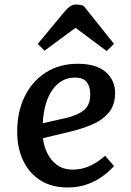

<svg xmlns="http://www.w3.org/2000/svg" viewBox="-20 -815 580 849"><path d="M324 -533Q406 -533 447.5 -496.5Q489 -460 489 -404Q489 -350 460.5 -316.5Q432 -283 385.5 -263.5Q339 -244 287 -232L170 -204Q173 -172 188 -140Q203 -108 231 -86.5Q259 -65 303 -65Q338 -65 372 -79Q406 -93 445 -126L484 -81Q469 -63 440.5 -40.5Q412 -18 371 -2Q330 14 279 14Q208 14 158 -18Q108 -50 82 -105.5Q56 -161 56 -233Q56 -321 89.5 -389Q123 -457 183.5 -495Q244 -533 324 -533ZM379 -399Q379 -433 363 -452.5Q347 -472 312 -472Q250 -472 212 -418Q174 -364 169 -270L271 -293Q325 -306 352 -328.5Q379 -351 379 -399ZM484 -621 452 -589 314 -692 177 -591 147 -621 265 -763Q291 -795 315 -795Q333 -795 350 -789Z"/></svg>

Font: Literata 7pt Medium
Style: Italic
Weight: 500
Italic angle: -2°
Designer: Latin by Veronika Burian and Jose Scaglione. Greek by Irene Vlachou. Cyrillic by Vera Evstafieva
Foundry: TypeTogether
Version: Version 3.002